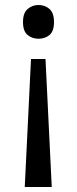

<svg xmlns="http://www.w3.org/2000/svg" viewBox="-20 -566 309 768"><path d="M196 -478Q196 -441 178 -426Q160 -411 134 -411Q109 -411 90.5 -426Q72 -441 72 -478Q72 -514 90.5 -530Q109 -546 134 -546Q160 -546 178 -530Q196 -514 196 -478ZM104 -330H162L187 182H79Z"/></svg>

Font: Noto Sans Old Sogdian
Style: Regular
Weight: 400
Designer: Monotype Design Team
Foundry: Monotype Imaging Inc.
Version: Version 2.002; ttfautohint (v1.8.4.7-5d5b)